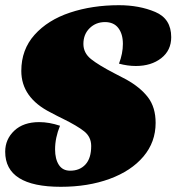

<svg xmlns="http://www.w3.org/2000/svg" viewBox="-28 -700 679 739"><path d="M-8 -116Q-8 -164 27 -197Q62 -230 123 -230Q161 -230 203 -216Q184 -170 184 -125Q184 -88 198.5 -65.5Q213 -43 242 -43Q279 -43 301 -67Q323 -91 323 -138Q323 -173 296 -194.5Q269 -216 212 -244Q197 -251 167 -267Q54 -324 54 -427Q54 -509 105 -566Q156 -623 241.5 -651.5Q327 -680 430 -680Q508 -680 569.5 -654Q631 -628 631 -557Q631 -506 592.5 -476Q554 -446 495 -446Q463 -446 430 -455Q445 -494 445 -531Q445 -569 427.5 -592Q410 -615 376 -615Q341 -615 317 -591.5Q293 -568 293 -531Q293 -496 322.5 -472.5Q352 -449 412 -418L458 -394Q512 -364 541.5 -325.5Q571 -287 571 -227Q571 -153 524 -97.5Q477 -42 394 -11.5Q311 19 206 19Q-8 19 -8 -116Z"/></svg>

Font: Sansita Black Italic
Style: Regular
Weight: 900
Italic angle: -11°
Designer: Pablo Cosgaya
Foundry: Omnibus-Type
Version: Version 1.006